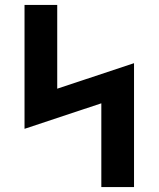

<svg xmlns="http://www.w3.org/2000/svg" viewBox="-20 -755 640 775"><path d="M389 0V-338L79 -235V-735H211V-397L521 -500V0Z"/></svg>

Font: Iosevka SS04 XBd Ex
Style: Regular
Weight: 800
Width: 7
Monospace: yes
Designer: Belleve Invis
Foundry: Belleve Invis
Version: Version 19.0.0; ttfautohint (v1.8.4)